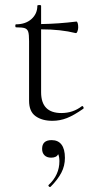

<svg xmlns="http://www.w3.org/2000/svg" viewBox="-20 -470 379 766"><path d="M308 -47Q311 -47 313 -42.5Q315 -38 312 -36Q275 -10 247 1Q219 12 189 12Q148 12 122 -6.5Q96 -25 96 -68V-306Q96 -333 92.5 -343.5Q89 -354 79 -357.5Q69 -361 44 -361Q41 -361 41 -367Q41 -373 44 -373Q82 -373 105.5 -394Q129 -415 129 -447Q129 -450 137 -450Q144 -450 144 -447V-374Q212 -375 285 -384Q288 -384 290 -377.5Q292 -371 292 -361Q292 -353 289 -345Q286 -337 282 -338Q222 -353 144 -353V-102Q144 -19 225 -19Q271 -19 306 -46ZM239 160Q239 192 224.5 219.5Q210 247 182 275Q181 276 179 276Q176 276 174 272.5Q172 269 174 268Q217 228 217 173Q217 155 212 145Q206 159 184 159Q167 159 157.5 149.5Q148 140 148 124Q148 89 186 89Q212 89 225.5 107Q239 125 239 160Z"/></svg>

Font: Cormorant Infant Light
Style: Regular
Weight: 300
Designer: Christian Thalmann (Catharsis Fonts)
Version: Version 3.000